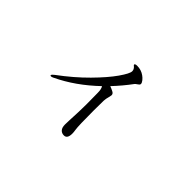

<svg xmlns="http://www.w3.org/2000/svg" viewBox="-108 -871 1217 1217"><g transform="rotate(45 500.0 -262.5)"><path d="M648 -518Q648 -513 643.5 -508.5Q639 -504 631 -499Q623 -494 619 -489Q574 -428 520 -371Q537 -365 552 -357Q567 -350 567 -336Q567 -332 563 -316Q557 -296 556 -277L555 -189Q555 -49 560 -20Q563 -2 563 12Q563 58 533 58Q513 58 501 44.5Q489 31 489 4L490 -30Q495 -125 495 -183L494 -284Q494 -319 483 -334Q362 -218 227 -154Q217 -149 211 -149Q204 -149 204 -153Q204 -160 220 -172Q320 -246 395.5 -322.5Q471 -399 511.5 -457Q552 -515 552 -536Q552 -553 538 -565Q530 -571 530 -574Q530 -583 550 -583Q586 -583 614 -563Q627 -554 637.5 -541Q648 -528 648 -518Z"/></g></svg>

Font: Shippori Mincho Medium
Style: Regular
Weight: 500
Designer: FONTDASU
Foundry: FONTDASU / Google Inc. / but / Adobe
Version: Version 3.110; ttfautohint (v1.8.3)